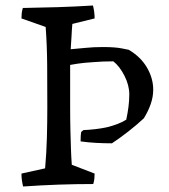

<svg xmlns="http://www.w3.org/2000/svg" viewBox="-20 -669 613 698"><path d="M64 9Q58 -15 58 -38L144 -57Q149 -113 150.5 -169Q152 -225 152 -280Q152 -356 151.5 -430.5Q151 -505 146 -571L58 -602Q58 -612 59 -621Q60 -630 63 -640Q127 -641 190.5 -643Q254 -645 318 -649Q324 -625 324 -602L243 -582Q241 -560 240 -536.5Q239 -513 237 -490Q262 -492 291 -495Q320 -498 354 -498Q398 -498 423 -493Q448 -488 448 -488Q492 -462 514.5 -423Q537 -384 537 -343Q537 -317 528 -291Q519 -265 503 -239Q476 -214 446.5 -191Q417 -168 387 -148Q359 -148 330.5 -149.5Q302 -151 273 -155Q273 -166 273.5 -175Q274 -184 275 -189L283 -196Q305 -197 326.5 -199.5Q348 -202 367 -206Q388 -211 406.5 -218Q425 -225 439 -234Q444 -257 447 -280Q450 -303 450 -326Q450 -359 432.5 -393.5Q415 -428 392 -446Q353 -446 318 -443Q285 -441 262 -437.5Q239 -434 235 -433Q235 -349 235 -291Q235 -233 236 -194Q237 -155 238 -126Q239 -97 241 -70L324 -38Q324 -28 323 -19Q322 -10 319 0Q192 0 64 9Z"/></svg>

Font: Labrada
Style: Regular
Weight: 400
Designer: Mercedes Jáuregui
Foundry: Omnibus-Type Team
Version: Version 1.000; ttfautohint (v1.8.4.7-5d5b)